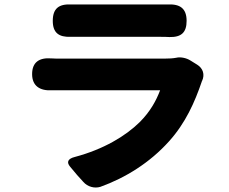

<svg xmlns="http://www.w3.org/2000/svg" viewBox="-20 -785 1020 855"><path d="M512 -621C590 -621 667 -621 694 -621C706 -621 721 -621 735 -620C787 -619 811 -640 811 -692C811 -747 782 -768 727 -765C715 -765 705 -765 696 -765C668 -765 592 -765 515 -765C437 -765 358 -765 324 -765C316 -765 307 -765 297 -765C242 -768 215 -747 215 -692C215 -639 242 -619 295 -621C305 -621 315 -621 324 -621C355 -621 434 -621 512 -621ZM480 -524C383 -524 286 -524 247 -524C235 -524 222 -524 208 -525C155 -529 123 -508 123 -455C123 -402 158 -380 211 -383C226 -383 238 -383 247 -383C351 -383 643 -383 693 -383C676 -338 650 -289 602 -241C539 -179 441 -120 313 -86C281 -78 276 -62 292 -43L323 -6L351 25C370 47 401 55 427 47C538 7 647 -60 733 -156C806 -237 847 -329 879 -423C879 -424 879 -424 880 -425C893 -453 884 -481 858 -497L829 -515C809 -528 782 -532 766 -528C751 -525 733 -524 713 -524C675 -524 578 -524 480 -524Z"/></svg>

Font: GenSenRounded2 TW H
Style: Regular
Weight: 900
Version: Version 2.100;PS 2.1;hotconv 16.6.51;makeotf.lib2.5.65220 DE